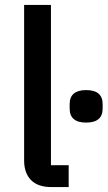

<svg xmlns="http://www.w3.org/2000/svg" viewBox="-20 -760 437 780"><path d="M259 0H189Q134 0 106 -28.5Q78 -57 78 -108V-740H187V-89H259ZM263 -319V-337Q263 -394 330 -394Q397 -394 397 -337V-319Q397 -262 330 -262Q263 -262 263 -319Z"/></svg>

Font: IBM Plex Sans Medm
Style: Regular
Weight: 500
Designer: Mike Abbink, Paul van der Laan, Pieter van Rosmalen
Foundry: Bold Monday
Version: Version 3.005